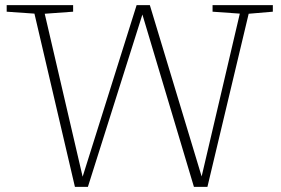

<svg xmlns="http://www.w3.org/2000/svg" viewBox="-20 -727 1094 747"><path d="M734.5 0 534 -670.5 322 0H271.5L114 -674L6 -681.5V-707H264.5V-681.5L154 -673.5L301.5 -39.5L511.5 -707H563L764.5 -40.5L913 -674L807 -681.5V-707H1041.5V-681.5L947.5 -673.5L787 0Z"/></svg>

Font: Newsreader Caption ExtraLight
Style: Regular
Weight: 275
Designer: Hugues Gentile
Foundry: Production Type
Version: Version 1.001